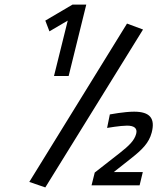

<svg xmlns="http://www.w3.org/2000/svg" viewBox="-20 -810 688 839"><path d="M604 -58H477L553 -118C601 -156 631 -185 643 -231C659 -293 635 -322 566 -322C523 -322 460 -310 460 -310L448 -251C448 -251 506 -261 535 -261C564 -261 582 -251 575 -225C567 -195 542 -172 504 -142L394 -56L380 0H590ZM605 -681 535 -707 108 -15 178 9ZM196 -673 276 -720 216 -478H280L357 -790H297L178 -720Z"/></svg>

Font: RazerF5
Style: Italic
Weight: 400
Foundry: Razer Inc.
Version: Version 2